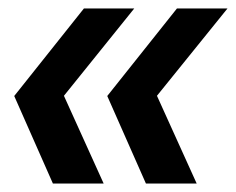

<svg xmlns="http://www.w3.org/2000/svg" viewBox="-20 -510 556 452"><path d="M323.5 -78 232.5 -284 396.5 -490H515.5L349.5 -284.5L443 -78ZM104.5 -78 13.5 -284 177.5 -490H296L130.5 -284.5L224 -78Z"/></svg>

Font: Cabin Condensed Medium
Style: Italic
Weight: 500
Width: 3
Italic angle: -10°
Designer: Pablo Impallari
Foundry: Pablo Impallari. http://www.impallari.com Igino Marini. http://www.ikern.com
Version: Version 3.001; ttfautohint (v1.8.3)